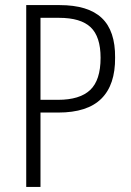

<svg xmlns="http://www.w3.org/2000/svg" viewBox="-20 -734 513 754"><path d="M83 0V-714H214Q326 -714 379.5 -663.5Q433 -613 432 -508Q433 -401 378 -346.5Q323 -292 209 -292H139V0ZM139 -342H208Q293 -342 334 -380.5Q375 -419 375 -507Q375 -590 336 -627Q297 -664 212 -664H139Z"/></svg>

Font: Noto Sans Condensed Light
Style: Regular
Weight: 300
Width: 3
Designer: Monotype Design Team
Foundry: Monotype Imaging Inc.
Version: Version 2.013; ttfautohint (v1.8.4.7-5d5b)